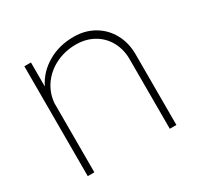

<svg xmlns="http://www.w3.org/2000/svg" viewBox="-151 -881 1088 1058"><g transform="rotate(-30 393.5 -352.0)"><path d="M684 -450V0H642V-443Q642 -505 614.5 -555Q587 -605 537.5 -633Q488 -661 426 -661Q355 -661 296.5 -632Q238 -603 202.5 -552.5Q167 -502 162 -439V0H120V-699H162V-546Q197 -618 269.5 -661Q342 -704 436 -704Q507 -704 563.5 -671.5Q620 -639 652 -581Q684 -523 684 -450Z"/></g></svg>

Font: TypoPRO Montserrat Alternates
Style: Regular
Weight: 275
Designer: Julieta Ulanovsky
Foundry: Julieta Ulanovsky
Version: Version 6.001